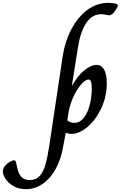

<svg xmlns="http://www.w3.org/2000/svg" viewBox="-320 -933 850 1352"><path d="M-300 275Q-300 254 -285.5 236Q-271 218 -252 207Q-233 196 -221 196Q-215 196 -212.5 199Q-210 202 -207 211Q-199 252 -190.5 277Q-182 302 -163 318.5Q-144 335 -110 335Q-67 335 -40.5 305.5Q-14 276 0 226.5Q14 177 26 100L120 -528Q137 -641 183.5 -728.5Q230 -816 297 -864.5Q364 -913 443 -913Q457 -913 474 -911Q491 -909 501 -905Q510 -902 510 -895Q510 -890 507 -884Q495 -859 479 -842Q463 -825 448 -825Q443 -825 426 -829Q409 -833 393 -833Q329 -833 288 -772.5Q247 -712 229 -600L186 -329H187Q225 -397 272.5 -436.5Q320 -476 360 -476Q393 -476 412.5 -444Q432 -412 432 -348Q432 -254 393.5 -171.5Q355 -89 296.5 -39.5Q238 10 182 10Q165 10 143 2L126 93Q111 185 73.5 254Q36 323 -18.5 361Q-73 399 -138 399Q-188 399 -225 377.5Q-262 356 -281 326.5Q-300 297 -300 275ZM326 -310Q326 -342 321 -357.5Q316 -373 303 -373Q281 -373 249.5 -336.5Q218 -300 193 -242.5Q168 -185 160 -126L154 -84Q177 -68 205 -68Q241 -68 268.5 -101.5Q296 -135 311 -190.5Q326 -246 326 -310Z"/></svg>

Font: Charm
Style: Bold
Weight: 700
Designer: Katatrad Aksorn Co.,Ltd.
Foundry: Cadson Demak Co.,Ltd.
Version: Version 1.001